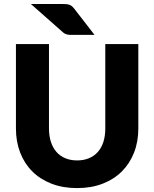

<svg xmlns="http://www.w3.org/2000/svg" viewBox="-20 -954 789 982"><path d="M518.5 -297V-728.5H687.5V-297Q687.5 -230 665.8 -174Q644 -118 603.5 -77.5Q563 -37 505 -14.5Q447 8 374.5 8Q301.5 8 243.5 -14.5Q185.5 -37 145 -77.5Q104.5 -118 83 -174Q61.5 -230 61.5 -297V-728.5H230.5V-297.5Q230.5 -259 240.2 -228.8Q250 -198.5 268.5 -177.2Q287 -156 313.8 -144.8Q340.5 -133.5 374.5 -133.5Q408.5 -133.5 435.2 -144.8Q462 -156 480.5 -177Q499 -198 508.8 -228.2Q518.5 -258.5 518.5 -297ZM299 -933.5Q310.5 -933.5 319 -932.8Q327.5 -932 334.2 -929.8Q341 -927.5 346.8 -923Q352.5 -918.5 359 -910.5L463.5 -775.5H350.5Q341.5 -775.5 335 -775.8Q328.5 -776 322.8 -777.5Q317 -779 311.8 -781.8Q306.5 -784.5 300.5 -790L138 -933.5Z"/></svg>

Font: Lato
Style: Regular
Weight: 900
Designer: Lukasz Dziedzic with Adam Twardoch and Botio Nikoltchev
Foundry: tyPoland Lukasz Dziedzic
Version: Version 2.010; 2014-09-01; http://www.latofonts.com/; ttfaut